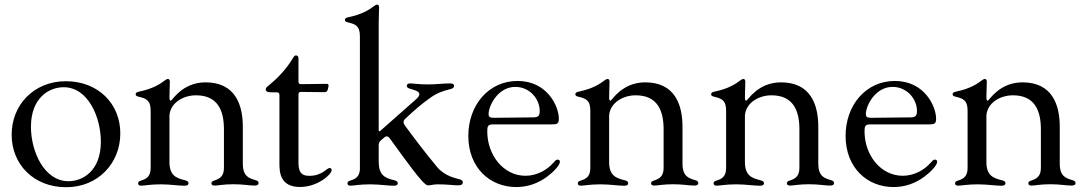

<svg xmlns="http://www.w3.org/2000/svg" viewBox="-20 -794 4668 827"><path d="M264.9 12.4C402.7 12.4 498.2 -91.6 498.2 -219.1C498.6 -346.9 402.7 -444.2 263.8 -444.2C125.4 -444.2 29.8 -341.3 30.2 -213.4C30.2 -85.9 125.4 12.4 264.9 12.4ZM113.3 -247.9C113.3 -372.2 190.7 -418.3 254.3 -418.3C359 -418.3 414.4 -290.1 414.4 -183.2C414.4 -57.9 336.3 -13.5 274.9 -13.5C171.2 -13.5 113.3 -139.9 113.3 -247.9Z M587.7 5.7C603.7 5.7 626.1 0 672.6 0C714.5 0 747.5 6 774.5 6C784.4 6 791.9 3.6 791.9 -5C791.9 -11.7 787.6 -14.9 776.3 -17.8C738.6 -26.6 709.9 -38.7 709.9 -96.2V-297.6C714.8 -352.6 770.6 -383.5 824.2 -383.5C918.3 -383.5 944.6 -317.5 944.6 -236.5V-70C944.2 -33 924.7 -23.4 902 -16C894.5 -13.5 890.6 -10.3 890.6 -4.6C890.6 2.5 896 5.3 904.1 5.3C919.4 5.3 942.1 -0.4 985.8 -0.4C1030.2 -0.4 1051.5 5.3 1077.1 5.3C1085.6 5.3 1093.8 3.2 1093.8 -5.7C1093.8 -12.8 1089.1 -15.6 1079.2 -18.5C1052.6 -26.3 1026.3 -34.4 1025.9 -88.4V-247.9C1025.9 -341.6 994.3 -439.3 865.1 -439.3C764.6 -439.3 721.6 -360.4 715.9 -360.4C712.4 -360.4 710.6 -362.6 709.9 -371.8V-373.2C709.9 -400.9 711.6 -424.7 711.6 -441.8C711.6 -451 708.1 -453.8 703.1 -453.8C699.2 -453.8 695.7 -451.7 690.7 -448.2C670.8 -432.9 639.6 -411.9 579.5 -399.5C570 -397.7 564.3 -394.5 564.3 -388.1C564.3 -382.1 568.9 -379.3 577.1 -377.5C607.2 -370 628.9 -364.3 628.9 -317.8V-69.6C628.6 -34.4 611.5 -23.4 587.7 -16.3C579.2 -13.8 574.9 -10.7 574.9 -4.3C574.9 2.8 580.3 5.7 587.7 5.7ZM709.5 -380V-406.6Z M1272.4 11.4C1348.7 11.4 1408.4 -43.3 1408.4 -60.4C1408.4 -67.1 1405.5 -70.3 1399.5 -70.3C1387.4 -70.3 1368.3 -36.9 1312.9 -36.6C1272.4 -36.2 1265.6 -60 1265.6 -96.6V-387.1C1266 -395.2 1268.8 -398.1 1277 -398.1L1377.8 -397C1386 -397.4 1389.6 -400.2 1391.7 -408L1394.9 -422.2C1396.3 -430 1393.8 -432.9 1385.7 -432.9L1277 -431.5C1268.8 -431.5 1266 -434.3 1265.6 -442.5V-541.9C1265.6 -550.4 1261.7 -555.4 1255 -555.4C1248.6 -555.4 1245.4 -549.7 1240.4 -541.5C1211.3 -493.6 1174.4 -456.3 1139.6 -427.6C1131 -420.5 1124.6 -417.3 1124.6 -409.1C1124.6 -399.9 1131.7 -396.3 1151.6 -396.3H1172.2C1180.4 -396 1183.2 -393.1 1183.6 -384.9V-92.3C1183.6 -56.1 1183.9 11.4 1272.4 11.4Z M1822.4 4.3C1838.8 4.3 1843.4 0 1866.5 0C1905.2 0 1935.7 4.3 1950.6 4.3C1964.1 4.3 1973.4 2.5 1973.4 -9.2C1973.4 -15.3 1968.8 -18.8 1962 -21C1942.1 -27 1896 -34.4 1861.9 -75.6C1809.7 -138.5 1766 -196.4 1723.7 -253.9C1715.6 -265.3 1716.3 -273.8 1726.6 -283.4C1761.4 -316.1 1795.1 -346.2 1833.1 -372.5C1860.8 -392.8 1888.5 -402.3 1914.1 -408.7C1924.4 -410.9 1935.7 -413.7 1935.7 -424.4C1935.7 -432.9 1927.6 -434.7 1918 -434.7C1884.6 -434.7 1862.6 -430.4 1824.6 -430.4C1783 -430.4 1760.3 -434.7 1746.4 -434.7C1736.2 -434.7 1732.2 -430.4 1732.2 -424.7C1732.2 -418.7 1736.2 -415.1 1742.5 -413C1758.2 -407.3 1786.2 -403.1 1786.2 -388.1C1786.2 -377.5 1772.7 -366.5 1752.5 -349.1L1618.6 -230.8C1614 -227.3 1611.9 -227.6 1611.2 -231.9V-693.5C1611.2 -721.2 1612.9 -745 1612.9 -762.1C1612.9 -771.3 1609.4 -774.1 1604.4 -774.1C1600.5 -774.1 1596.9 -772 1592 -768.5C1572.1 -753.2 1540.8 -732.2 1480.8 -719.8C1471.2 -718 1465.6 -714.8 1465.6 -708.5C1465.6 -702.4 1470.2 -699.6 1478.3 -697.8C1508.5 -690.3 1530.2 -684.7 1530.2 -638.1V-62.9C1527.7 -33 1511.4 -22.7 1489 -16.3C1480.8 -13.8 1476.6 -10.7 1476.6 -4.3C1476.6 2.8 1481.9 5.7 1489.3 5.7C1505.3 5.7 1527.7 0 1574.2 0C1616.1 0 1649.1 6 1675.8 6C1685.7 6 1693.2 3.6 1693.2 -5C1693.2 -11.7 1689.3 -14.9 1677.6 -17.8C1639.9 -26.6 1611.2 -38.7 1611.5 -96.2H1611.2V-169.4C1611.5 -177.2 1613.6 -182.2 1618.6 -187.5L1633.2 -200.3C1643.5 -209.5 1651.3 -208.5 1659.4 -197.4C1729.4 -100.9 1803.6 4.3 1822.4 4.3Z M2203.8 11.7C2254.6 11.7 2299.4 -5.3 2337 -33.4C2364 -53.3 2391.7 -82.4 2391.7 -97.3C2391.7 -103 2387.8 -106.5 2381.7 -106.5C2374.6 -106.5 2371.4 -101.6 2362.9 -92.3C2338.1 -63.9 2294.7 -36.9 2243.3 -36.9C2148.1 -36.9 2078.8 -126.4 2078.8 -228.3C2078.8 -248.6 2081 -258.2 2102.3 -258.2H2355.1C2378.9 -258.2 2387.1 -260.3 2387.1 -282.3C2387.1 -336.3 2337 -445.3 2209.5 -445.3C2084.2 -445.3 1997.2 -340.6 1997.2 -208.8C1997.2 -71.4 2090.2 11.7 2203.8 11.7ZM2084.5 -303.3C2084.5 -337 2123.6 -419.7 2199.9 -419.7C2261.4 -419.7 2304.7 -367.9 2304.7 -316.1C2304.7 -293.3 2296.9 -288.7 2276.3 -288.4C2153.4 -287.3 2111.5 -286.6 2109.4 -286.6C2091.6 -286.6 2084.5 -288.7 2084.5 -303.3Z M2481.5 5.7C2497.5 5.7 2519.9 0 2566.4 0C2608.3 0 2641.3 6 2668.3 6C2678.3 6 2685.7 3.6 2685.7 -5C2685.7 -11.7 2681.5 -14.9 2670.1 -17.8C2632.5 -26.6 2603.7 -38.7 2603.7 -96.2V-297.6C2608.7 -352.6 2664.4 -383.5 2718 -383.5C2812.1 -383.5 2838.4 -317.5 2838.4 -236.5V-70C2838.1 -33 2818.5 -23.4 2795.8 -16C2788.4 -13.5 2784.4 -10.3 2784.4 -4.6C2784.4 2.5 2789.8 5.3 2797.9 5.3C2813.2 5.3 2835.9 -0.4 2879.6 -0.4C2924 -0.4 2945.3 5.3 2970.9 5.3C2979.4 5.3 2987.6 3.2 2987.6 -5.7C2987.6 -12.8 2983 -15.6 2973 -18.5C2946.4 -26.3 2920.1 -34.4 2919.7 -88.4V-247.9C2919.7 -341.6 2888.1 -439.3 2758.9 -439.3C2658.4 -439.3 2615.4 -360.4 2609.7 -360.4C2606.2 -360.4 2604.4 -362.6 2603.7 -371.8V-373.2C2603.7 -400.9 2605.5 -424.7 2605.5 -441.8C2605.5 -451 2601.9 -453.8 2596.9 -453.8C2593 -453.8 2589.5 -451.7 2584.5 -448.2C2564.6 -432.9 2533.4 -411.9 2473.4 -399.5C2463.8 -397.7 2458.1 -394.5 2458.1 -388.1C2458.1 -382.1 2462.7 -379.3 2470.9 -377.5C2501.1 -370 2522.7 -364.3 2522.7 -317.8V-69.6C2522.4 -34.4 2505.3 -23.4 2481.5 -16.3C2473 -13.8 2468.8 -10.7 2468.8 -4.3C2468.8 2.8 2474.1 5.7 2481.5 5.7ZM2603.3 -380V-406.6Z M3066.4 5.7C3082.4 5.7 3104.8 0 3151.3 0C3193.2 0 3226.2 6 3253.2 6C3263.1 6 3270.6 3.6 3270.6 -5C3270.6 -11.7 3266.3 -14.9 3255 -17.8C3217.3 -26.6 3188.6 -38.7 3188.6 -96.2V-297.6C3193.5 -352.6 3249.3 -383.5 3302.9 -383.5C3397 -383.5 3423.3 -317.5 3423.3 -236.5V-70C3422.9 -33 3403.4 -23.4 3380.7 -16C3373.2 -13.5 3369.3 -10.3 3369.3 -4.6C3369.3 2.5 3374.6 5.3 3382.8 5.3C3398.1 5.3 3420.8 -0.4 3464.5 -0.4C3508.9 -0.4 3530.2 5.3 3555.8 5.3C3564.3 5.3 3572.4 3.2 3572.4 -5.7C3572.4 -12.8 3567.8 -15.6 3557.9 -18.5C3531.2 -26.3 3505 -34.4 3504.6 -88.4V-247.9C3504.6 -341.6 3473 -439.3 3343.8 -439.3C3243.3 -439.3 3200.3 -360.4 3194.6 -360.4C3191.1 -360.4 3189.3 -362.6 3188.6 -371.8V-373.2C3188.6 -400.9 3190.3 -424.7 3190.3 -441.8C3190.3 -451 3186.8 -453.8 3181.8 -453.8C3177.9 -453.8 3174.4 -451.7 3169.4 -448.2C3149.5 -432.9 3118.3 -411.9 3058.2 -399.5C3048.7 -397.7 3043 -394.5 3043 -388.1C3043 -382.1 3047.6 -379.3 3055.8 -377.5C3085.9 -370 3107.6 -364.3 3107.6 -317.8V-69.6C3107.2 -34.4 3090.2 -23.4 3066.4 -16.3C3057.9 -13.8 3053.6 -10.7 3053.6 -4.3C3053.6 2.8 3058.9 5.7 3066.4 5.7ZM3188.2 -380V-406.6Z M3828.8 11.7C3879.6 11.7 3924.4 -5.3 3962 -33.4C3989 -53.3 4016.7 -82.4 4016.7 -97.3C4016.7 -103 4012.8 -106.5 4006.7 -106.5C3999.6 -106.5 3996.4 -101.6 3987.9 -92.3C3963.1 -63.9 3919.7 -36.9 3868.3 -36.9C3773.1 -36.9 3703.8 -126.4 3703.8 -228.3C3703.8 -248.6 3706 -258.2 3727.3 -258.2H3980.1C4003.9 -258.2 4012.1 -260.3 4012.1 -282.3C4012.1 -336.3 3962 -445.3 3834.5 -445.3C3709.2 -445.3 3622.2 -340.6 3622.2 -208.8C3622.2 -71.4 3715.2 11.7 3828.8 11.7ZM3709.5 -303.3C3709.5 -337 3748.6 -419.7 3824.9 -419.7C3886.4 -419.7 3929.7 -367.9 3929.7 -316.1C3929.7 -293.3 3921.9 -288.7 3901.3 -288.4C3778.4 -287.3 3736.5 -286.6 3734.4 -286.6C3716.6 -286.6 3709.5 -288.7 3709.5 -303.3Z M4106.5 5.7C4122.5 5.7 4144.9 0 4191.4 0C4233.3 0 4266.3 6 4293.3 6C4303.3 6 4310.7 3.6 4310.7 -5C4310.7 -11.7 4306.5 -14.9 4295.1 -17.8C4257.5 -26.6 4228.7 -38.7 4228.7 -96.2V-297.6C4233.7 -352.6 4289.4 -383.5 4343 -383.5C4437.1 -383.5 4463.4 -317.5 4463.4 -236.5V-70C4463.1 -33 4443.5 -23.4 4420.8 -16C4413.4 -13.5 4409.4 -10.3 4409.4 -4.6C4409.4 2.5 4414.8 5.3 4422.9 5.3C4438.2 5.3 4460.9 -0.4 4504.6 -0.4C4549 -0.4 4570.3 5.3 4595.9 5.3C4604.4 5.3 4612.6 3.2 4612.6 -5.7C4612.6 -12.8 4608 -15.6 4598 -18.5C4571.4 -26.3 4545.1 -34.4 4544.7 -88.4V-247.9C4544.7 -341.6 4513.1 -439.3 4383.9 -439.3C4283.4 -439.3 4240.4 -360.4 4234.7 -360.4C4231.2 -360.4 4229.4 -362.6 4228.7 -371.8V-373.2C4228.7 -400.9 4230.5 -424.7 4230.5 -441.8C4230.5 -451 4226.9 -453.8 4221.9 -453.8C4218 -453.8 4214.5 -451.7 4209.5 -448.2C4189.6 -432.9 4158.4 -411.9 4098.4 -399.5C4088.8 -397.7 4083.1 -394.5 4083.1 -388.1C4083.1 -382.1 4087.7 -379.3 4095.9 -377.5C4126.1 -370 4147.7 -364.3 4147.7 -317.8V-69.6C4147.4 -34.4 4130.3 -23.4 4106.5 -16.3C4098 -13.8 4093.8 -10.7 4093.8 -4.3C4093.8 2.8 4099.1 5.7 4106.5 5.7ZM4228.3 -380V-406.6Z"/></svg>

Font: Margiela Serif Text
Style: Regular
Weight: 400
Designer: Andreas Faust, Stefan Endress
Version: Version 1.002;FEAKit 1.0